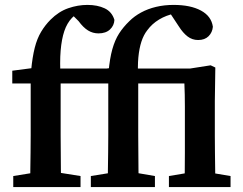

<svg xmlns="http://www.w3.org/2000/svg" viewBox="-20 -762 988 782"><path d="M34 0V-45L139 -62H201L308 -45V0ZM103 0Q103 -35 103.5 -70.5Q104 -106 104.5 -141.5Q105 -177 105 -212V-422H30V-474L145 -489L105 -464L107 -477Q112 -530 121.5 -567.5Q131 -605 147.5 -632.5Q164 -660 186 -682Q219 -715 258 -728.5Q297 -742 336 -742Q377 -742 406.5 -728Q436 -714 446 -681Q445 -658 428 -642Q411 -626 381 -626Q358 -626 338.5 -638Q319 -650 300 -676L265 -711L270 -717H313L317 -713Q303 -709 292.5 -704Q282 -699 273 -689Q253 -668 242 -635.5Q231 -603 227 -556Q223 -509 227 -442V-212Q227 -177 227.5 -141.5Q228 -106 228 -70.5Q228 -35 229 0ZM168 -422V-483H471V-422ZM350 0V-45L455 -62H512L611 -45V0ZM419 0Q419 -35 419.5 -70.5Q420 -106 420.5 -141.5Q421 -177 421 -212V-422H346V-474L461 -489L422 -468Q427 -524 437.5 -561.5Q448 -599 465 -625.5Q482 -652 507 -676Q527 -696 554.5 -711Q582 -726 615.5 -734Q649 -742 687 -742Q756 -742 798.5 -719Q841 -696 847 -653Q845 -630 829.5 -614.5Q814 -599 787 -599Q763 -599 744 -613.5Q725 -628 708 -655L671 -711L675 -719H684L692 -707Q657 -700 628 -682.5Q599 -665 580 -639Q565 -620 556 -592.5Q547 -565 543.5 -528Q540 -491 543 -441V-212Q543 -177 543.5 -141.5Q544 -106 544 -70.5Q544 -35 545 0ZM668 0V-45L769 -62H818L919 -45V0ZM731 0Q732 -25 732.5 -62.5Q733 -100 733 -139.5Q733 -179 733 -210V-272Q733 -304 733 -328.5Q733 -353 732.5 -376Q732 -399 731 -422H484V-483H755L838 -496L857 -487L855 -350V-210Q855 -179 855.5 -139Q856 -99 856.5 -62Q857 -25 857 0Z"/></svg>

Font: Source Serif 4 18pt SemiBold
Style: Regular
Weight: 600
Designer: Frank Grießhammer
Foundry: Adobe Systems Incorporated
Version: Version 4.004;hotconv 1.0.116;makeotfexe 2.5.65601